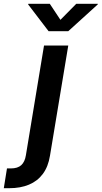

<svg xmlns="http://www.w3.org/2000/svg" viewBox="-120 -781 532 1005"><path d="M110.4 -542.5H237.3L141.6 34.2Q132.3 91.8 104.2 129.4Q76.2 167 31.7 185.5Q-12.7 204.1 -71.8 204.1H-100.1L-83.5 100.6H-63.5Q-27.3 100.6 -8.5 83.3Q10.3 65.9 15.6 31.2ZM140.6 -761.2 196.3 -677.2 279.3 -761.2H392.1L391.6 -757.8L237.3 -617.7H134.3L27.3 -757.8L28.3 -761.2Z"/></svg>

Font: Inter 16pt SemiBold
Style: Italic
Weight: 600
Italic angle: -9.3988°
Version: Version 4.001;git-66647c0bb